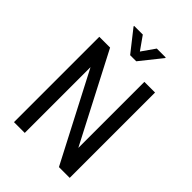

<svg xmlns="http://www.w3.org/2000/svg" viewBox="-256 -1016 1131 1131"><g transform="rotate(45 309.5 -450.5)"><path d="M541 0H451.2L166.5 -547.9V0H76.7V-710.9H166.5L452.1 -160.6V-710.9H541ZM439.5 -901.4V-896.5L332.5 -762.7H281.7L176.3 -896.5V-901.4H248.5L307.1 -818.4L365.2 -901.4Z"/></g></svg>

Font: RobotoCondensed-Regular
Style: Regular
Weight: 400
Designer: Google
Version: Version 2.001201; 2014